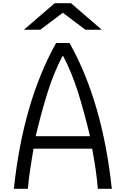

<svg xmlns="http://www.w3.org/2000/svg" viewBox="-20 -1187 723 1207"><path d="M323.6 -1166.7H426.4L619.8 -1000H516.9L375 -1106.8L233.1 -1000H130.2ZM67.1 0Q125 -545.6 332.7 -916.7H417.3Q625 -545.6 682.9 0H595.1Q585.3 -117.8 559.2 -252.6H190.8Q187.5 -232.4 181 -193Q174.5 -153.6 170.6 -128.3Q166.7 -102.9 162.1 -67.1Q157.6 -31.2 154.9 0ZM545.6 -330.7Q507.8 -490.2 469.4 -610.7Q431 -731.1 378.3 -832.7H371.7Q319 -731.1 280.6 -610.7Q242.2 -490.2 204.4 -330.7Z"/></svg>

Font: Monoid
Style: Regular
Weight: 400
Width: 4
Monospace: yes
Designer: Andreas Larsen (@larsenwork)
Version: Version 0.61